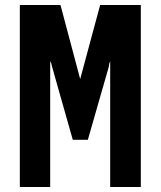

<svg xmlns="http://www.w3.org/2000/svg" viewBox="-20 -745 640 765"><path d="M299.5 -430 379 -725H541V0H419V-501.5L415.5 -492L413.5 -479L330 -188H270L187.5 -479L184.5 -492L180 -501.5V0H59V-725H221Z"/></svg>

Font: JuliaMono Latin
Style: Bold
Weight: 700
Monospace: yes
Designer: cormullion
Foundry: corm
Version: Version 0.038; ttfautohint (v1.8)